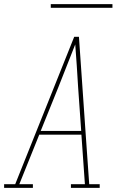

<svg xmlns="http://www.w3.org/2000/svg" viewBox="-57 -914 577 934"><path d="M-37 0V-18H17L304 -735H327L361 -245L377 -18H428V0H288V-18H356L339 -259H134L37 -18H103V0ZM141 -277H338L323 -490Q320 -542 316.5 -594Q313 -646 309 -698Q289 -646 268 -594Q247 -542 227 -490ZM190 -876V-894H490V-876Z"/></svg>

Font: Iosevka Slab Thin Oblique
Style: Regular
Weight: 100
Italic angle: -9°
Monospace: yes
Designer: Belleve Invis
Foundry: Belleve Invis
Version: Version 11.1.0; ttfautohint (v1.8.3)